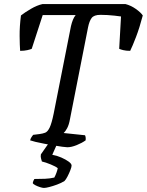

<svg xmlns="http://www.w3.org/2000/svg" viewBox="-20 -724 722 944"><path d="M311 0Q304 0 286 -2.5Q268 -5 244.5 -9Q221 -13 197 -17.5Q173 -22 154.5 -26.5Q136 -31 128 -34Q131 -45 136 -51.5Q141 -58 143 -61L175 -65Q190 -67 202 -71.5Q214 -76 224 -96.5Q234 -117 244 -166L329 -596Q333 -613 338.5 -626.5Q344 -640 352 -650H190L136 -484Q130 -481 114.5 -477.5Q99 -474 79 -474Q77 -500 76.5 -546.5Q76 -593 83 -648Q102 -663 132 -680.5Q162 -698 189 -704H597Q624 -697 648 -680Q672 -663 682 -648Q666 -587 648.5 -541.5Q631 -496 620 -474Q600 -474 586 -477.5Q572 -481 566 -484L575 -643Q561 -645 543.5 -647Q526 -649 508.5 -650Q491 -651 474 -651Q442 -651 430.5 -635.5Q419 -620 413 -590L324 -138Q319 -110 310 -93.5Q301 -77 293 -70L398 -59Q400 -55 401 -49Q402 -43 401 -34Q383 -21 357 -10.5Q331 0 311 0ZM196 200Q189 200 176.5 196Q164 192 153.5 186.5Q143 181 141 176Q144 167 144 165.5Q144 164 149 156Q178 156 201.5 155Q225 154 247 149Q253 138 257.5 125.5Q262 113 264 103Q255 95 229.5 84.5Q204 74 186 70Q185 65 182 56Q179 47 181 35Q191 21 206.5 -1.5Q222 -24 233 -37H270L237 37Q260 41 281.5 50.5Q303 60 317.5 70.5Q332 81 332 90Q332 97 326 112.5Q320 128 312 143.5Q304 159 297 166Q281 176 260.5 183.5Q240 191 222.5 195.5Q205 200 196 200Z"/></svg>

Font: Texturina Medium 12pt Medium
Style: Italic
Weight: 500
Italic angle: -11°
Version: Version 1.002